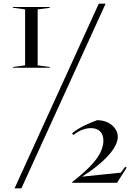

<svg xmlns="http://www.w3.org/2000/svg" viewBox="-20 -770 756 1040"><path d="M59 250H96L552 -750H515ZM184 -719 250 -728V-732H50V-728L116 -719V-416L50 -407V-403H250V-407L184 -416ZM540 -8C540 76 451 150 400 193L371 216V220H614L666 138L658 133L635 165L424 187C520 127 618 41 618 -29C618 -74 574 -119 506 -119C481 -110 408 -82 370 -47L377 -39C406 -61 438 -76 472 -76C511 -76 540 -56 540 -8Z"/></svg>

Font: Mazius Display
Style: Regular
Weight: 400
Designer: Alberto Casagrande & Collletttivo
Foundry: Collletttivo
Version: Version 2.000;Glyphs 3.2 (3217)